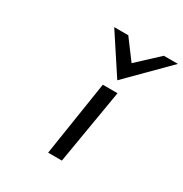

<svg xmlns="http://www.w3.org/2000/svg" viewBox="-172 -873 958 1005"><g transform="rotate(30 307.5 -371.0)"><path d="M383 -509 615 -742H530L403 -624L315 -742H230ZM418 -451H329L259 0H342Z"/></g></svg>

Font: Charger Monospace
Style: Regular
Weight: 400
Designer: Jasper
Foundry: Cannot Into Space Fonts
Version: Version 0.980